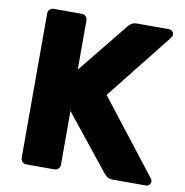

<svg xmlns="http://www.w3.org/2000/svg" viewBox="-79 -775 820 851"><g transform="rotate(10 331.0 -350.0)"><path d="M94.8 0Q84.1 0 76.9 -7.2Q69.6 -14.5 69.6 -25.1V-674.5Q69.6 -685.5 76.9 -692.8Q84.1 -700 94.8 -700H220.9Q231.9 -700 239.1 -692.8Q246.4 -685.5 246.4 -674.5V-453.2L430.6 -680.6Q435.3 -686.8 444.6 -693.4Q453.9 -700 469.9 -700H614Q622.6 -700 628.9 -693.7Q635.2 -687.4 635.2 -678.8Q635.2 -672 631.5 -667L391.9 -365L650 -33.4Q654.1 -28.6 654.1 -21.2Q654.1 -12.6 647.8 -6.3Q641.5 0 632.9 0H484Q465.5 0 456.2 -8.2Q446.9 -16.4 444.1 -20L246.4 -267.3V-25.1Q246.4 -14.5 239.1 -7.2Q231.9 0 220.9 0Z"/></g></svg>

Font: Rubik Light
Style: Regular
Weight: 300
Designer: Hubert and Fischer
Foundry: Hubert and Fischer
Version: Version 2.300;gftools[0.9.30]